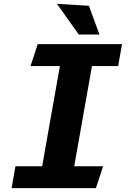

<svg xmlns="http://www.w3.org/2000/svg" viewBox="-20 -980 690 1000"><path d="M176.5 -750 139 -636H292L199.5 -114H60.5L40.5 0H479.5L517 -114H366.5L459 -636H595.5L615.5 -750ZM498 -800 443 -950 276.5 -960 390.5 -800Z"/></svg>

Font: B612
Style: Regular
Weight: 700
Italic angle: -10°
Designer: Nicolas Chauveau, Thomas Paillot, Jonathan Favre-Lamarine, Jean-Luc Vinot
Foundry: AIRBUS
Version: Version 1.008